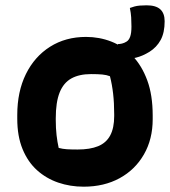

<svg xmlns="http://www.w3.org/2000/svg" viewBox="-20 -691 640 723"><path d="M304 -552Q354 -552 399 -534.5Q444 -517 479 -480.5Q514 -444 534.5 -388.5Q555 -333 555 -256V-242Q555 -167 522 -109.5Q489 -52 430.5 -20Q372 12 295 12Q244 12 199 -3.5Q154 -19 119.5 -50Q85 -81 65 -129.5Q45 -178 45 -244V-258Q45 -346 77.5 -412Q110 -478 168.5 -515Q227 -552 304 -552ZM323 -412Q278 -412 248.5 -395.5Q219 -379 204.5 -342.5Q190 -306 190 -246V-239Q190 -208 193 -182Q196 -156 201 -134Q216 -130 232 -129Q248 -128 272 -128Q319 -128 349.5 -140.5Q380 -153 395 -181Q410 -209 410 -254V-261Q410 -303 406 -338Q402 -373 394 -404Q381 -409 364.5 -410.5Q348 -412 323 -412ZM469 -661Q477 -664 486 -666.5Q495 -669 506.5 -670Q518 -671 532 -671Q567 -671 583.5 -656Q600 -641 600 -611Q600 -568 585 -540.5Q570 -513 543 -496Q517 -480 492.5 -474Q468 -468 442 -468Q439 -468 436 -468Q433 -468 430 -468Q427 -468 424 -468Q424 -475 424 -481Q424 -487 424 -493.5Q424 -500 424 -508Q424 -516 424 -525Q431 -525 439.5 -527Q448 -529 456 -534Q465 -539 470 -552.5Q475 -566 475 -591Q475 -609 474 -625.5Q473 -642 469 -661Z"/></svg>

Font: Recursive Monospace Casual ExtraBold
Style: Regular
Weight: 800
Version: Version 1.047